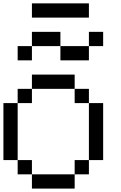

<svg xmlns="http://www.w3.org/2000/svg" viewBox="-20 -1103 707 1123"><path d="M0 -166.7V-500H83.3V-166.7ZM166.7 -166.7V-83.3H83.3V-166.7ZM166.7 -83.3H416.7V0H166.7ZM166.7 -583.3V-500H83.3V-583.3ZM166.7 -833.3V-750H83.3V-833.3ZM166.7 -666.7H416.7V-583.3H166.7ZM166.7 -1000V-1083.3H500V-1000ZM166.7 -916.7H333.3V-833.3H166.7ZM333.3 -833.3H500V-750H333.3ZM500 -166.7V-83.3H416.7V-166.7ZM500 -583.3V-500H416.7V-583.3ZM500 -500H583.3V-166.7H500ZM500 -833.3V-916.7H583.3V-833.3Z"/></svg>

Font: Galmuri11 Regular
Style: Regular
Weight: 400
Designer: Minseo Lee (Quiple)
Version: Version 2.356;hotconv 1.1.0;makeotfexe 2.6.0 DEVELOPMENT